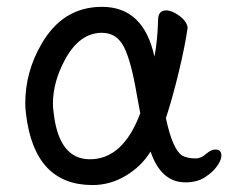

<svg xmlns="http://www.w3.org/2000/svg" viewBox="-20 -512 661 556"><path d="M240.2 -50.8Q336.4 -50.8 386.2 -184.1L376.5 -235.8Q360.4 -333 339.4 -375Q318.4 -417 275.4 -417Q210.4 -417 168.5 -339.8Q133.3 -274.9 133.3 -211.9Q133.3 -199.2 135.3 -186Q150.4 -50.8 240.2 -50.8ZM248 23.9Q79.1 23.9 55.2 -183.1Q53.2 -198.2 53.2 -212.9Q53.2 -303.2 99.1 -382.8Q161.1 -492.2 275.4 -492.2Q396 -492.2 427.2 -348.1Q436 -391.1 438 -458Q439.5 -481.9 461.4 -481.9Q478 -481.9 499.5 -466.1Q521 -450.2 523.4 -432.1Q516.1 -379.9 497.6 -303Q479 -226.1 460.4 -169.9Q480 -78.1 508.3 -61Q523.4 -53.2 546.4 -53.2Q562 -53.2 576.7 -66.2Q591.3 -79.1 604 -79.1Q621.1 -79.1 621.1 -61Q621.1 -48.8 608.6 -31Q596.2 -13.2 573.2 1.5Q550.3 16.1 517.1 16.1Q446.3 16.1 416 -73.2Q390.1 -30.8 344.7 -3.4Q299.3 23.9 248 23.9Z"/></svg>

Font: LXGW WenKai GB Screen
Style: Regular
Weight: 400
Designer: LXGW / Fontworks Inc.
Foundry: LXGW / Fontworks Inc.
Version: Version 1.321;February 19, 2024;FontCreator 14.0.0.2901 64-b